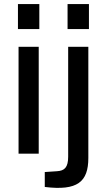

<svg xmlns="http://www.w3.org/2000/svg" viewBox="-20 -762 529 952"><path d="M172 -530H72V0H172ZM175 -742H69V-618H175ZM202 165C364 185 418 140 418 21V-530H318V15C318 68 300 85 262 87L202 91ZM315 -618H421V-742H315Z"/></svg>

Font: Bisquit Text
Style: Regular
Weight: 400
Version: Version 1.004;Glyphs 3.2.3 (3260)